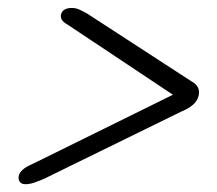

<svg xmlns="http://www.w3.org/2000/svg" viewBox="-20 -587 555 490"><path d="M427 -341.4 429.6 -349.3 62.3 -168.2Q47.8 -162.2 39.6 -155.3Q31.3 -148.3 28.7 -141.2Q25.5 -131.2 29.8 -124Q34.1 -116.9 45 -116.9Q54.8 -116.9 66 -120.5Q77.1 -124.2 92.9 -130.9L443.6 -302.7Q461.1 -309.8 472.1 -319.3Q483 -328.8 486.4 -340.8Q493.7 -366.3 467.7 -380L203 -552Q191.1 -558.8 182 -562.8Q172.9 -566.7 163.4 -566.7Q140.4 -566.7 135.9 -550.6Q133.9 -543.6 137.6 -536.9Q141.3 -530.3 152.3 -524.3Z"/></svg>

Font: Fraunces
Style: Italic
Weight: 900
Italic angle: -16°
Version: Version 1.000;[0bf87f6ff]